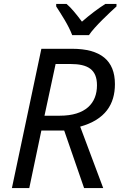

<svg xmlns="http://www.w3.org/2000/svg" viewBox="-20 -964 617 984"><path d="M130 0 192 -295H309L411 0H509L391 -315C520 -351 569 -430 569 -533C569 -654 496 -714 349 -714H192L41 0ZM265 -636H341C430 -636 477 -608 477 -527C477 -435 419 -371 286 -371H208ZM268 -931C293 -892 331 -835 350 -784H436C463 -826 545 -902 577 -931V-944H520C484 -921 441 -889 400 -853C373 -889 346 -923 321 -944H268Z"/></svg>

Font: BC Sans
Style: Italic
Weight: 400
Italic angle: -12°
Designer: Monotype Design Team
Designer: Province of B.C.
Foundry: Monotype Imaging Inc.
Version: Version 2.000;GOOG;noto-source:20170915:90ef993387c0